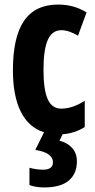

<svg xmlns="http://www.w3.org/2000/svg" viewBox="-20 -574 411 834"><path d="M247.1 -442.9Q206.1 -442.9 187.5 -400.4Q168.9 -357.9 168.9 -271Q168.9 -184.1 187.3 -143.1Q205.6 -102.1 246.1 -102.1Q294.9 -102.1 348.1 -136.2V-22Q304.7 4.9 252 9.3L238.3 37.1Q272.9 45.9 293.5 68.8Q314 91.8 314 127Q314 180.7 278.6 210.4Q243.2 240.2 171.9 240.2Q136.7 240.2 107.9 230V154.8Q138.7 163.1 167 163.1Q210 163.1 210 130.9Q210 89.4 133.3 77.1L171.4 0.5Q105 -20 70.6 -88.4Q36.1 -156.7 36.1 -269Q36.1 -413.1 84.5 -483.6Q132.8 -554.2 232.9 -554.2Q301.3 -554.2 356 -520L318.8 -418.9Q278.8 -442.9 247.1 -442.9Z"/></svg>

Font: Open Sans Hebrew Condensed
Style: Bold
Weight: 700
Width: 3
Foundry: Ascender Corporation, Yanek Iontef
Version: Version 2.001;PS 002.001;hotconv 1.0.70;makeotf.lib2.5.58329